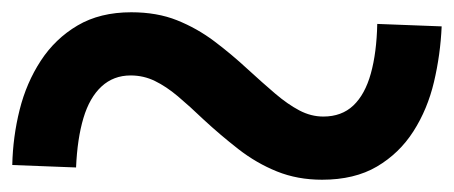

<svg xmlns="http://www.w3.org/2000/svg" viewBox="-20 -473 740 313"><path d="M505 -180Q465 -180 431.5 -193.5Q398 -207 368.5 -230Q339 -253 312 -278Q289 -300 270 -316Q251 -332 232.5 -341Q214 -350 193 -350Q165 -350 145.5 -332Q126 -314 116 -280.5Q106 -247 104 -200L0 -204Q1 -250 12 -294Q23 -338 46.5 -374Q70 -410 106.5 -431.5Q143 -453 194 -453Q236 -453 268.5 -440Q301 -427 329 -406Q357 -385 384 -360Q408 -338 428.5 -320.5Q449 -303 468 -293Q487 -283 507 -283Q537 -283 556 -301Q575 -319 584.5 -353Q594 -387 595 -434L700 -430Q698 -384 687.5 -339.5Q677 -295 654 -259Q631 -223 594.5 -201.5Q558 -180 505 -180Z"/></svg>

Font: BioRhyme SemiExpanded SemiBold
Style: Regular
Weight: 600
Width: 6
Designer: Aoife Mooney
Foundry: Aoife Mooney Type
Version: Version 1.600;gftools[0.9.33]